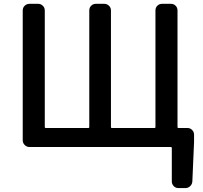

<svg xmlns="http://www.w3.org/2000/svg" viewBox="-20 -753 1040 986"><path d="M891.6 -100.6Q891.6 -95.7 896.5 -95.7H942.4Q957 -95.7 966.8 -85.4Q976.6 -75.2 976.6 -61.5V-24.4L967.8 178.7Q966.8 193.4 956.5 203.1Q946.3 212.9 931.6 212.9H896.5Q881.8 212.9 872.1 202.6Q862.3 192.4 862.3 178.7V6.8Q862.3 2 857.4 2H131.8Q117.2 2 106.9 -8.3Q96.7 -18.6 96.7 -32.2V-699.2Q96.7 -713.9 106.9 -723.6Q117.2 -733.4 131.8 -733.4H175.8Q189.5 -733.4 199.7 -723.6Q210 -713.9 210 -699.2V-100.6Q210 -95.7 214.8 -95.7H433.6Q438.5 -95.7 438.5 -100.6V-699.2Q438.5 -713.9 448.2 -723.6Q458 -733.4 472.7 -733.4H515.6Q529.3 -733.4 539.6 -723.6Q549.8 -713.9 549.8 -699.2V-100.6Q549.8 -95.7 554.7 -95.7H773.4Q778.3 -95.7 778.3 -100.6V-699.2Q778.3 -713.9 788.1 -723.6Q797.9 -733.4 812.5 -733.4H857.4Q872.1 -733.4 881.8 -723.6Q891.6 -713.9 891.6 -699.2Z"/></svg>

Font: Gen Jyuu GothicL Medium
Style: Regular
Weight: 500
Designer: [Source Han Sans]
Ryoko NISHIZUKA  (kana & ideographs); Paul D. Hunt (Latin, Greek & Cyrillic); Wenlong ZHANG  (bopomofo
Version: Version 1.002.20150607